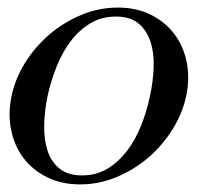

<svg xmlns="http://www.w3.org/2000/svg" viewBox="-20 -482 577 510"><path d="M192.9 7.8Q143.1 7.8 104.5 -11.5Q65.9 -30.8 41.7 -63.2Q17.6 -95.7 9.3 -138.2Q1 -180.7 10.7 -227.1Q20.5 -273.4 47.1 -315.9Q73.7 -358.4 111.8 -390.9Q149.9 -423.3 196.5 -442.6Q243.2 -461.9 293 -461.9Q342.8 -461.9 381.1 -442.6Q419.4 -423.3 443.6 -390.9Q467.8 -358.4 476.1 -315.9Q484.4 -273.4 474.6 -227.1Q464.8 -180.7 438.2 -138.2Q411.6 -95.7 373.8 -63.2Q335.9 -30.8 289.3 -11.5Q242.7 7.8 192.9 7.8ZM198.2 -16.1Q235.8 -16.1 265.4 -33.9Q294.9 -51.8 317.4 -81.3Q339.8 -110.8 355 -148.9Q370.1 -187 378.4 -227.1Q387.2 -267.1 388.2 -305.2Q389.2 -343.3 379.2 -372.8Q369.1 -402.3 347.2 -420.2Q325.2 -438 287.6 -438Q250 -438 220.2 -420.2Q190.4 -402.3 168 -372.8Q145.5 -343.3 130.4 -305.2Q115.2 -267.1 106.4 -227.1Q98.1 -187 97.4 -148.9Q96.7 -110.8 106.4 -81.3Q116.2 -51.8 138.4 -33.9Q160.6 -16.1 198.2 -16.1Z"/></svg>

Font: XB Zar
Style: Italic
Weight: 400
Italic angle: -12°
Designer: Behnam
Foundry: Irmug
Version: Version 8.005 2009